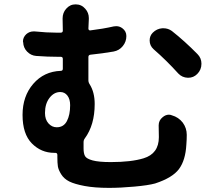

<svg xmlns="http://www.w3.org/2000/svg" viewBox="-20 -825 1040 894"><path d="M189.5 -298.8Q189.5 -268.6 205.6 -250.5Q221.7 -232.4 244.1 -232.4Q276.4 -232.4 291.5 -261.2Q306.6 -290 306.6 -335Q306.6 -363.3 293.9 -379.9Q281.2 -396.5 260.7 -396.5Q231.4 -396.5 210.4 -369.1Q189.5 -341.8 189.5 -298.8ZM718.8 -241.2Q718.8 -264.6 737.3 -279.3Q751 -291 766.6 -291Q773.4 -291 780.3 -288.1Q811.5 -279.3 831.1 -253.9Q849.6 -228.5 849.6 -197.3Q849.6 -197.3 849.6 -196.3Q849.6 -175.8 847.7 -151.4Q843.8 -79.1 813.5 -38.1Q783.2 2.9 702.1 29.3Q669.9 38.1 605.5 43.9Q541 49.8 487.3 49.8Q420.9 49.8 374 41Q327.1 32.2 302.7 20Q278.3 7.8 265.1 -13.2Q252 -34.2 249.5 -50.3Q247.1 -66.4 247.1 -91.8V-103.5Q247.1 -113.3 237.3 -113.3H232.4Q171.9 -113.3 128.4 -157.2Q85 -201.2 85 -290Q85 -377 134.8 -434.6Q184.6 -492.2 262.7 -495.1Q272.5 -495.1 272.5 -504.9V-550.8Q272.5 -560.5 262.7 -560.5H252Q201.2 -560.5 148.4 -564.5Q124 -566.4 106.4 -584.5Q88.9 -602.5 87.9 -627.9Q86.9 -629.9 86.9 -631.8Q86.9 -651.4 102.5 -666Q117.2 -678.7 135.7 -678.7Q138.7 -678.7 141.6 -678.7Q198.2 -672.9 243.2 -672.9H262.7Q272.5 -672.9 272.5 -682.6Q272.5 -714.8 271.5 -736.3Q271.5 -738.3 271.5 -739.3Q271.5 -765.6 288.1 -784.2Q305.7 -804.7 332 -804.7Q359.4 -804.7 377 -784.2Q393.6 -765.6 393.6 -741.2Q393.6 -738.3 393.6 -736.3Q392.6 -715.8 391.6 -691.4Q391.6 -687.5 394.5 -685.1Q397.5 -682.6 401.4 -683.6Q458 -690.4 509.8 -702.1Q515.6 -703.1 521.5 -703.1Q537.1 -703.1 549.8 -693.4Q568.4 -679.7 568.4 -657.2Q568.4 -630.9 551.8 -610.4Q535.2 -589.8 508.8 -585Q458 -576.2 401.4 -570.3Q391.6 -569.3 391.6 -559.6V-451.2Q391.6 -441.4 397.5 -432.6Q420.9 -395.5 420.9 -340.8Q420.9 -243.2 375 -180.7Q369.1 -172.9 369.1 -163.1V-133.8Q369.1 -110.4 376 -98.1Q382.8 -85.9 411.1 -78.1Q439.5 -70.3 496.1 -70.3Q590.8 -70.3 648.4 -87.9Q719.7 -109.4 719.7 -186.5ZM695.3 -595.7Q676.8 -612.3 676.8 -636.7Q676.8 -658.2 691.4 -672.9Q710 -691.4 735.4 -693.4Q738.3 -693.4 741.2 -693.4Q762.7 -693.4 780.3 -680.7Q839.8 -633.8 899.4 -573.2Q918 -554.7 918 -528.3Q918 -500 898.4 -480.5Q880.9 -462.9 856.4 -462.9Q855.5 -462.9 854.5 -462.9Q828.1 -463.9 810.5 -482.4Q753.9 -544.9 695.3 -595.7Z"/></svg>

Font: Gen Jyuu GothicX Bold
Style: Bold
Weight: 700
Designer: Ryoko NISHIZUKA (kana &amp; ideographs); Paul D. Hunt (Latin, Greek &amp; Cyrillic); Wenlong ZHANG (bopomofo); Sandoll C
Version: Version 1.058.20140828